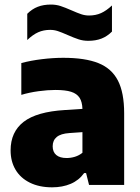

<svg xmlns="http://www.w3.org/2000/svg" viewBox="-20 -811 614 842"><path d="M524.5 -314V0H370.5L357.5 -52H349Q326 -20 290 -4.8Q254 10.5 208.5 10.5Q152 10.5 110.8 -10Q69.5 -30.5 48 -67Q26.5 -103.5 26.5 -151.5Q26.5 -232.5 83.8 -276.8Q141 -321 264.5 -328.5L341.5 -333.5Q340.5 -364.5 328.8 -382.5Q317 -400.5 291.8 -408.5Q266.5 -416.5 222.5 -416.5Q189 -416.5 148.8 -411Q108.5 -405.5 73.5 -395V-534.5Q114.5 -545.5 163.8 -551.5Q213 -557.5 257.5 -557.5Q353.5 -557.5 411.5 -534.2Q469.5 -511 497 -458Q524.5 -405 524.5 -314ZM341.5 -141V-231.5L284.5 -227.5Q246.5 -225 228.8 -210.2Q211 -195.5 211 -169.5Q211 -144.5 226.8 -131.2Q242.5 -118 272 -118Q290.5 -118 308.5 -123.5Q326.5 -129 341.5 -141ZM276.5 -657.5Q250.5 -669 234 -674.5Q217.5 -680 200 -680Q171 -680 147.5 -669.5Q124 -659 99.5 -635.5V-750.5Q120.5 -771.5 145.5 -781.2Q170.5 -791 203.5 -791Q226 -791 245.8 -784.5Q265.5 -778 294 -765.5Q320 -754 336.5 -748.5Q353 -743 370.5 -743Q399.5 -743 423 -753.5Q446.5 -764 471 -787V-672.5Q450 -651.5 425 -641.8Q400 -632 367 -632Q344.5 -632 324.8 -638.5Q305 -645 276.5 -657.5Z"/></svg>

Font: Encode Sans ExtraBold
Style: Regular
Weight: 800
Designer: Multiple Designers
Foundry: Impallari Type
Version: Version 2.000